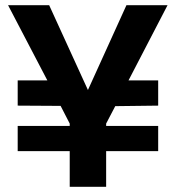

<svg xmlns="http://www.w3.org/2000/svg" viewBox="-20 -718 676 738"><path d="M48 -234V-137H248V0H388V-137H588V-234H388V-243L423 -310L588 -312V-409H474L624 -698H466L318 -372L169 -698H11L162 -409H48V-312L213 -311L248 -243V-234Z"/></svg>

Font: Malmofest SemiBold
Style: Regular
Weight: 600
Designer: Jonny Pinhorn (Poppins), Kolossal
Version: Version 1.004;Glyphs 3.1.2 (3151)